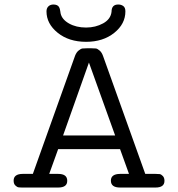

<svg xmlns="http://www.w3.org/2000/svg" viewBox="-20 -839 798 859"><path d="M41 -30.8Q41 -60.5 81.1 -61H127L315.9 -589.8Q321.8 -605 331.8 -613Q341.8 -621.1 348.9 -622.1Q356 -623 369.1 -623H388.2Q402.3 -623 409.2 -622.1Q416 -621.1 425.5 -613Q435.1 -605 440.9 -588.9L629.9 -61H675.8Q688 -61 694.6 -60.1Q701.2 -59.1 708.5 -51.5Q715.8 -43.9 715.8 -29.8Q715.8 0 675.8 0H517.1Q476.1 0 476.1 -30.8Q476.1 -60.5 517.1 -61H557.1L517.1 -171.9H240.2L200.2 -61H240.2Q281.2 -61 280.8 -29.8Q280.8 0 240.2 0H81.1Q68.8 0 62.5 -1Q56.2 -2 48.6 -9.3Q41 -16.6 41 -30.8ZM188 -788.1Q188 -802.2 196.5 -810.5Q205.1 -818.8 219.2 -818.8Q228 -818.8 234.6 -815.9Q241.2 -813 244.1 -807.4Q247.1 -801.8 248 -797.4Q249 -793 250 -786.9Q251 -780.8 251 -779.8Q256.8 -752 288.8 -733.9Q320.8 -715.8 365.2 -715.8Q407.2 -715.8 441.2 -734.4Q475.1 -752.9 479 -786.1Q479 -819.3 509.8 -818.8Q522 -818.8 531.5 -812Q541 -805.2 541 -788.1Q541 -731.9 491 -691.9Q440.9 -651.9 365.2 -651.9Q288.1 -651.9 238 -692.4Q188 -732.9 188 -788.1ZM262.2 -232.9H495.1L377.9 -559.1Z"/></svg>

Font: CMU Typewriter Text Variable Width
Style: Medium
Weight: 500
Version: Version 0.7.0